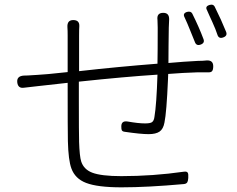

<svg xmlns="http://www.w3.org/2000/svg" viewBox="-20 -792 1015 823"><path d="M501 11Q398 11 349 -8Q302 -26 286 -70Q273 -105 271 -187Q270 -228 270 -437Q202 -429 144 -423Q134 -422 113.5 -419.5Q93 -417 83 -416Q57 -412 54 -439Q51 -466 82 -468Q97 -468 123 -470Q135 -471 140 -471Q169 -472 270 -483V-561V-639Q270 -663 269 -675Q267 -706 294 -706Q321 -706 320 -680Q319 -667 319 -640V-487Q488 -506 655 -519Q656 -570 656 -673Q656 -679 655.5 -690.5Q655 -702 655 -707Q651 -737 680 -737Q706 -737 705 -708Q704 -696 703.5 -673.5Q703 -651 702.5 -598.5Q702 -546 702 -522Q769 -528 828 -531Q835 -531 848 -531.5Q861 -532 867 -533Q894 -534 894 -508Q894 -493 889 -487Q884 -481 870 -482Q849 -482 827 -482Q763 -480 701 -475Q701 -467 700 -450Q694 -310 685 -267Q680 -239 664 -228Q648 -217 617 -217Q583 -217 515 -227Q505 -228 502 -234Q500 -238 500 -250Q500 -276 528 -271Q573 -263 602 -263Q623 -263 631 -268Q640 -274 642 -291Q651 -344 655 -472Q515 -463 318 -442Q318 -414 318 -359Q318 -218 319 -192Q319 -190 319 -185Q321 -122 328 -100Q339 -66 375 -52Q414 -37 500 -37Q635 -37 768 -56Q782 -58 785 -51Q788 -46 787 -29Q786 -16 783 -11Q779 -4 768 -3Q612 11 501 11ZM793 -667Q784 -690 771 -718Q762 -735 782 -741Q798 -745 804 -734Q833 -676 852 -625Q859 -608 840.5 -601Q822 -594 815.5 -611.5Q809 -629 793 -667ZM912 -643Q905 -665 890 -698Q886 -706 879 -722Q871 -740 867 -749Q858 -765 879 -771Q894 -775 900 -764Q929 -706 949 -656Q956 -639 938 -632Q918 -624 912 -643Z"/></svg>

Font: GenSenRounded TW L
Style: Regular
Weight: 300
Version: Version 1.501;PS 1;hotconv 16.6.51;makeotf.lib2.5.65220